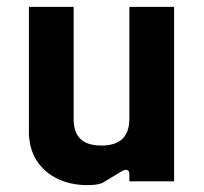

<svg xmlns="http://www.w3.org/2000/svg" viewBox="-20 -527 594 558"><path d="M232 11C249 11 264 10 277 5L335 -30C348 -37 356 -33 356 -21V0H486V-507H356V-182C356 -131 330 -104 275 -104C218 -104 194 -131 194 -182V-507H64V-144C64 -42 143 11 232 11Z"/></svg>

Font: Finlandica SemiBold
Style: Regular
Weight: 600
Designer: Niklas Ekholm, Juho Hiilivirta, Jaakko Suomalainen
Foundry: Helsinki Type Studio
Version: Version 2.000;Glyphs 3.2 (3202)